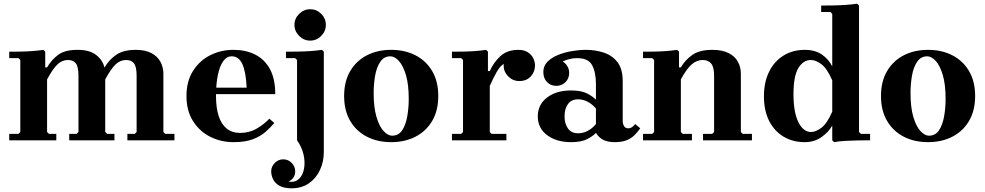

<svg xmlns="http://www.w3.org/2000/svg" viewBox="-20 -760 5337 1040"><path d="M875 -35H925V0H670V-35H710L720 -45V-350Q720 -398 706 -416.5Q692 -435 663 -435Q632 -435 607 -412Q582 -389 550 -330V-45L560 -35H600V0H355V-35H395L405 -45V-350Q405 -398 391 -416.5Q377 -435 348 -435Q317 -435 292 -412Q267 -389 235 -330V-45L245 -35H285V0H30V-35H80L90 -45V-435L80 -445H30V-480Q56 -480 89.5 -480.5Q123 -481 156 -483.5Q189 -486 215 -490L225 -480V-395H235Q258 -435 294.5 -462.5Q331 -490 400 -490Q465 -490 500.5 -462.5Q536 -435 546 -394Q569 -435 608.5 -462.5Q648 -490 715 -490Q767 -490 800 -472.5Q833 -455 849 -425.5Q865 -396 865 -360V-45Z M1281 -40Q1331 -40 1371.5 -64Q1412 -88 1439 -117L1466 -94Q1445 -69 1417.5 -45Q1390 -21 1349 -5.5Q1308 10 1245 10Q1176 10 1118 -19.5Q1060 -49 1025 -105Q990 -161 990 -240Q990 -319 1025 -375Q1060 -431 1118 -460.5Q1176 -490 1245 -490Q1310 -490 1361 -465Q1412 -440 1441.5 -387Q1471 -334 1471 -250H1115V-285H1316Q1312 -372 1292.5 -413.5Q1273 -455 1235 -455Q1208 -455 1189 -428.5Q1170 -402 1160 -353.5Q1150 -305 1150 -240Q1150 -176 1164.5 -131.5Q1179 -87 1208 -63.5Q1237 -40 1281 -40Z M1559 260Q1518 260 1493.5 246Q1469 232 1459 210.5Q1449 189 1449 168Q1449 142 1468.5 122.5Q1488 103 1514 103Q1541 103 1560 122.5Q1579 142 1579 168Q1579 187 1569.5 201.5Q1560 216 1543 223Q1547 224 1550.5 224.5Q1554 225 1558 225Q1586 225 1604 204.5Q1622 184 1627.5 150Q1633 116 1624 76.5Q1615 37 1589 0V-435L1579 -445H1529V-480Q1555 -480 1591 -480.5Q1627 -481 1662.5 -483.5Q1698 -486 1724 -490L1734 -480V64Q1734 116 1713 161Q1692 206 1653 233Q1614 260 1559 260ZM1660 -540Q1626 -540 1600.5 -565.5Q1575 -591 1575 -625Q1575 -660 1600.5 -685Q1626 -710 1660 -710Q1695 -710 1720 -685Q1745 -660 1745 -625Q1745 -591 1720 -565.5Q1695 -540 1660 -540Z M2099 -490Q2173 -490 2230.5 -460.5Q2288 -431 2321 -375Q2354 -319 2354 -240Q2354 -161 2321 -105Q2288 -49 2230.5 -19.5Q2173 10 2099 10Q2025 10 1967.5 -19.5Q1910 -49 1877 -105Q1844 -161 1844 -240Q1844 -319 1877 -375Q1910 -431 1967.5 -460.5Q2025 -490 2099 -490ZM2104 -25Q2139 -25 2158.5 -54.5Q2178 -84 2186 -130Q2194 -176 2194 -224Q2194 -302 2179 -353Q2164 -404 2141 -429.5Q2118 -455 2094 -455Q2060 -455 2040 -425.5Q2020 -396 2012 -350.5Q2004 -305 2004 -256Q2004 -179 2019 -127.5Q2034 -76 2057.5 -50.5Q2081 -25 2104 -25Z M2633 -375Q2653 -421 2690 -455.5Q2727 -490 2788 -490Q2819 -490 2839 -477Q2859 -464 2868.5 -444.5Q2878 -425 2878 -406Q2878 -371 2855 -346Q2832 -321 2793 -321Q2758 -321 2733 -346Q2708 -371 2708 -406Q2708 -425 2716.5 -439.5Q2725 -454 2732 -461V-425Q2713 -419 2698.5 -406.5Q2684 -394 2669.5 -368.5Q2655 -343 2633 -295ZM2633 -45 2643 -35H2723V0H2428V-35H2478L2488 -45V-435L2478 -445H2428V-480Q2454 -480 2487.5 -480.5Q2521 -481 2554 -483.5Q2587 -486 2613 -490L2623 -480V-375H2633Z M3309 10Q3275 10 3250.5 -1Q3226 -12 3208 -40V-305Q3208 -368 3187.5 -406.5Q3167 -445 3107 -445Q3085 -445 3066 -440.5Q3047 -436 3028 -427Q3044 -417 3053.5 -401Q3063 -385 3063 -365Q3063 -335 3043 -315Q3023 -295 2993 -295Q2963 -295 2943 -315.5Q2923 -336 2923 -370Q2923 -402 2944.5 -424.5Q2966 -447 3001 -461.5Q3036 -476 3076.5 -483Q3117 -490 3154 -490Q3205 -490 3250.5 -475Q3296 -460 3324.5 -423.5Q3353 -387 3353 -320V-104Q3353 -90 3360 -77.5Q3367 -65 3383 -65Q3394 -65 3403.5 -71.5Q3413 -78 3421 -88L3448 -65Q3436 -48 3419.5 -30.5Q3403 -13 3377 -1.5Q3351 10 3309 10ZM3073 10Q2994 10 2943.5 -28Q2893 -66 2893 -130Q2893 -193 2943 -231.5Q2993 -270 3073 -270Q3129 -270 3160.5 -253.5Q3192 -237 3208 -220V-172Q3187 -197 3162 -209.5Q3137 -222 3112 -222Q3075 -222 3056.5 -196.5Q3038 -171 3038 -130Q3038 -90 3056.5 -64Q3075 -38 3112 -38Q3137 -38 3162 -50.5Q3187 -63 3208 -88V-40Q3192 -23 3160.5 -6.5Q3129 10 3073 10Z M3993 -45 4003 -35H4053V0H3788V-35H3838L3848 -45V-350Q3848 -398 3831.5 -416.5Q3815 -435 3786 -435Q3755 -435 3727.5 -412Q3700 -389 3668 -330V-45L3678 -35H3728V0H3463V-35H3513L3523 -45V-435L3513 -445H3463V-480Q3489 -480 3522.5 -480.5Q3556 -481 3589 -483.5Q3622 -486 3648 -490L3658 -480V-395H3668Q3691 -435 3730 -462.5Q3769 -490 3838 -490Q3892 -490 3926.5 -472.5Q3961 -455 3977 -425.5Q3993 -396 3993 -360Z M4633 -45 4643 -35H4693V0Q4667 0 4631.5 0.5Q4596 1 4560 3Q4524 5 4498 10L4488 0V-80Q4469 -45 4430 -17.5Q4391 10 4339 10Q4274 10 4224 -20Q4174 -50 4146 -105.5Q4118 -161 4118 -238Q4118 -315 4146 -371.5Q4174 -428 4224 -459Q4274 -490 4339 -490Q4395 -490 4432 -464.5Q4469 -439 4488 -400V-685L4478 -695H4428V-730Q4454 -730 4490 -730.5Q4526 -731 4561.5 -733.5Q4597 -736 4623 -740L4633 -730ZM4488 -155V-325Q4460 -389 4429.5 -412Q4399 -435 4373 -435Q4331 -435 4304.5 -391.5Q4278 -348 4278 -250Q4278 -152 4304.5 -98.5Q4331 -45 4373 -45Q4399 -45 4429.5 -68Q4460 -91 4488 -155Z M5007 -490Q5081 -490 5138.5 -460.5Q5196 -431 5229 -375Q5262 -319 5262 -240Q5262 -161 5229 -105Q5196 -49 5138.5 -19.5Q5081 10 5007 10Q4933 10 4875.5 -19.5Q4818 -49 4785 -105Q4752 -161 4752 -240Q4752 -319 4785 -375Q4818 -431 4875.5 -460.5Q4933 -490 5007 -490ZM5012 -25Q5047 -25 5066.5 -54.5Q5086 -84 5094 -130Q5102 -176 5102 -224Q5102 -302 5087 -353Q5072 -404 5049 -429.5Q5026 -455 5002 -455Q4968 -455 4948 -425.5Q4928 -396 4920 -350.5Q4912 -305 4912 -256Q4912 -179 4927 -127.5Q4942 -76 4965.5 -50.5Q4989 -25 5012 -25Z"/></svg>

Font: Brygada 1918
Style: Regular
Weight: 400
Designer: Mateusz Machalski | Borys Kosmynka | Przemek Hoffer
Foundry: NIEPODLEGLA 2018
Version: Version 3.006